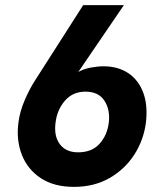

<svg xmlns="http://www.w3.org/2000/svg" viewBox="-20 -720 606 750"><path d="M269 10Q191 10 139.5 -24Q88 -58 65.5 -115Q43 -172 52 -241Q57 -283 76 -327.5Q95 -372 117 -406L305 -700H464L286 -439Q308 -451 334.5 -456Q361 -461 385 -461Q440 -461 480 -435Q520 -409 539 -359.5Q558 -310 550 -241Q541 -172 504 -115Q467 -58 407 -24Q347 10 269 10ZM285 -125Q339 -125 369 -158.5Q399 -192 405 -241Q411 -291 388 -326.5Q365 -362 314 -362Q264 -362 233.5 -326.5Q203 -291 197 -241Q190 -188 214 -156.5Q238 -125 285 -125Z"/></svg>

Font: Haskoy ExtraBold
Style: Italic
Weight: 800
Designer: Ertekin Erdin
Foundry: Ertekin Erdin
Version: Version 2.000; ttfautohint (v1.8.4.7-5d5b)